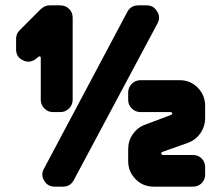

<svg xmlns="http://www.w3.org/2000/svg" viewBox="-20 -696 825 716"><path d="M567 -608 255 -24Q242 0 215 0H184Q158 0 145 -22Q131 -44 144 -67L455 -652Q468 -676 496 -676H527Q553 -676 566 -653Q580 -632 567 -608ZM251 -324Q251 -305 237.5 -291.5Q224 -278 205 -278H177Q159 -278 145.5 -291.5Q132 -305 132 -324V-481Q132 -484 129 -485.5Q126 -487 123 -484L118 -480Q108 -470 94.5 -467Q81 -464 68 -470Q40 -482 40 -512V-551Q40 -570 53 -583L132 -662Q148 -676 164 -676H205Q224 -676 237.5 -663Q251 -650 251 -630ZM745 -45Q745 -26 732 -13Q719 0 700 0H553Q513 0 485.5 -28Q458 -56 458 -95V-140Q458 -171 475.5 -196Q493 -221 521 -231L619 -268Q623 -270 622 -274Q621 -278 616 -278H504Q485 -278 471.5 -291.5Q458 -305 458 -323V-351Q458 -370 471.5 -383.5Q485 -397 504 -397H650Q690 -397 717.5 -369Q745 -341 745 -301V-255Q745 -225 728 -200Q711 -175 683 -164L584 -129Q581 -128 582 -123Q583 -118 587 -118H700Q719 -118 732 -105Q745 -92 745 -72Z"/></svg>

Font: Monomaniac One
Style: Regular
Weight: 400
Version: Version 1.000; ttfautohint (v1.8.3)